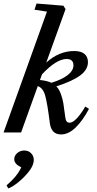

<svg xmlns="http://www.w3.org/2000/svg" viewBox="-24 -745 548 1080"><path d="M-3.9 0 240.2 -679.7 169.9 -690.4 181.6 -725.1 332.5 -712.9 344.7 -693.8 236.3 -393.1Q308.1 -458 393.1 -458Q431.6 -458 451.2 -441.7Q470.7 -425.3 470.7 -395Q470.7 -353 426.5 -320.3Q382.3 -287.6 293 -259.3Q308.6 -243.7 318.6 -215.6Q328.6 -187.5 332.3 -164.1Q335.9 -140.6 342.8 -88.9Q344.7 -69.8 350.8 -62.3Q356.9 -54.7 367.7 -54.7Q385.3 -54.7 408.9 -80.1Q432.6 -105.5 455.6 -145.5L476.6 -132.8Q441.4 -66.4 401.4 -27.6Q361.3 11.2 319.3 11.2Q264.6 11.2 256.3 -52.7Q242.2 -165.5 230 -208Q217.8 -250.5 188.5 -260.7L94.7 0ZM350.6 -413.1Q293.5 -413.1 212.4 -327.1L200.7 -294.9Q241.2 -291 265.1 -279.3Q325.7 -297.9 357.4 -323.2Q389.2 -348.6 389.2 -377.4Q389.2 -413.1 350.6 -413.1ZM22.9 314.9 12.7 297.9Q72.3 247.1 95.7 196.3Q56.2 177.7 56.2 150.9Q56.2 130.4 73 116Q89.8 101.6 112.3 101.6Q135.7 101.6 150.9 116.9Q166 132.3 166 154.3Q166 192.4 121.6 239.3Q101.1 263.2 73.2 284.7Q45.4 306.2 22.9 314.9Z"/></svg>

Font: Elstob 8pt SemiBold
Style: Italic
Weight: 600
Italic angle: -20°
Designer: Peter S. Baker
Version: Version 1.015